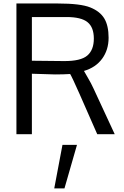

<svg xmlns="http://www.w3.org/2000/svg" viewBox="-20 -750 694 1073"><path d="M283.2 302.7 329.1 59.6H410.2L340.3 302.7ZM158.2 0H71.8V-730.5H302.7Q430.2 -730.5 484.4 -708.5Q539.1 -686.5 563 -646.5Q586.9 -606.4 586.9 -539.1Q586.9 -471.2 550.8 -421.9Q514.6 -372.6 449.2 -353.5Q449.2 -352.5 469.7 -317.9Q490.2 -283.2 502.9 -254.9L621.1 0H523.4L423.8 -226.6Q383.3 -317.9 372.1 -336.4Q336.4 -334 287.6 -334L158.2 -337.9ZM469.2 -626Q434.1 -654.8 351.6 -654.8H158.2V-410.6L337.9 -408.7Q431.2 -408.2 467.8 -439.5Q504.4 -470.7 504.4 -534.2Q504.4 -597.7 469.2 -626Z"/></svg>

Font: Oxygen-Regular
Style: Regular
Weight: 400
Designer: Vernon Adams
Foundry: Vernon Adams
Version: Version Release 0.2.3 webfont; ttfautohint (v0.93.3-1d66) -l